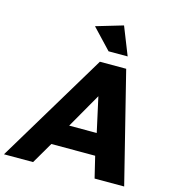

<svg xmlns="http://www.w3.org/2000/svg" viewBox="-190 -1073 1077 1185"><g transform="rotate(15 348.5 -480.0)"><path d="M491 -137 524 0H713L537 -705H369L-55 0H131L211 -137ZM415 -497 464 -275H288ZM404 -781H526L455 -960L283 -909Z"/></g></svg>

Font: Geom ExtraBold
Style: Bold Italic
Weight: 800
Italic angle: -10°
Version: Version 1.102